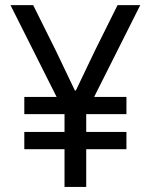

<svg xmlns="http://www.w3.org/2000/svg" viewBox="-20 -740 597 760"><path d="M235.4 0V-293.9L21.5 -719.7H111.3L201.2 -539.1L276.4 -381.8H280.3L355.5 -539.1L445.3 -719.7H535.2L321.3 -293.9V0ZM76.2 -149.4V-217.8H480.5V-149.4ZM76.2 -288.1V-356.4H480.5V-288.1Z"/></svg>

Font: Reddit Sans
Style: Regular
Weight: 400
Designer: Stephen Hutchings
Foundry: Reddit
Version: Version 1.014